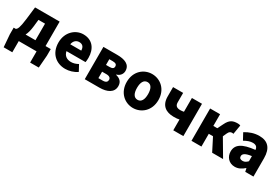

<svg xmlns="http://www.w3.org/2000/svg" viewBox="59 -1447 3708 2557"><g transform="rotate(30 1912.5 -168.5)"><path d="M232 -267 244 -376H345V-121H193C212 -157 225 -205 232 -267ZM158 0H432V172H565L580 -19V-121H500V-497H122L99 -303C82 -164 65 -134 42 -121H10V-19L25 172H158Z M877 12C936 12 1004 -7 1056 -44L1006 -137C971 -117 935 -106 899 -106C836 -106 789 -135 775 -202H1068C1071 -216 1074 -242 1074 -270C1074 -405 1004 -509 860 -509C741 -509 625 -410 625 -249C625 -83 735 12 877 12ZM773 -306C783 -364 820 -392 864 -392C920 -392 942 -355 942 -306Z M1173 0H1399C1512 0 1607 -41 1607 -143C1607 -210 1567 -244 1505 -259V-263C1564 -280 1588 -324 1588 -365C1588 -466 1498 -497 1386 -497H1173ZM1323 -306V-394H1378C1424 -394 1441 -377 1441 -349C1441 -322 1423 -306 1378 -306ZM1323 -103V-202H1390C1438 -202 1458 -181 1458 -153C1458 -125 1440 -103 1391 -103Z M1918 12C2045 12 2162 -84 2162 -249C2162 -414 2045 -509 1918 -509C1792 -509 1675 -414 1675 -249C1675 -84 1792 12 1918 12ZM1918 -113C1860 -113 1833 -166 1833 -249C1833 -331 1860 -385 1918 -385C1976 -385 2003 -331 2003 -249C2003 -166 1976 -113 1918 -113Z M2534 0H2689V-497H2534V-285C2517 -282 2502 -279 2481 -279C2422 -279 2399 -304 2399 -353V-497H2244V-353C2244 -213 2330 -158 2447 -158C2488 -158 2508 -160 2534 -166Z M2814 0H2967V-196H3032L3132 0H3300L3146 -261L3170 -315C3188 -356 3207 -363 3232 -363C3239 -363 3245 -361 3251 -359L3275 -501C3262 -507 3249 -509 3234 -509C3160 -509 3113 -490 3072 -405L3028 -317H2967V-497H2814Z M3484 12C3540 12 3585 -13 3626 -50H3630L3641 0H3767V-282C3767 -438 3695 -509 3567 -509C3489 -509 3418 -484 3353 -444L3407 -344C3457 -372 3497 -386 3537 -386C3588 -386 3609 -362 3613 -321C3417 -301 3336 -244 3336 -139C3336 -56 3393 12 3484 12ZM3537 -108C3503 -108 3484 -122 3484 -151C3484 -186 3514 -213 3613 -226V-147C3589 -123 3568 -108 3537 -108Z"/></g></svg>

Font: DAIFUKU Sans
Style: Bold
Weight: 700
Designer: Original font ‘Source Han Sans JP’ : Paul D. Hunt
Foundry: Daifuku
Version: Version 1.000